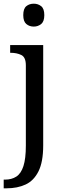

<svg xmlns="http://www.w3.org/2000/svg" viewBox="-32 -780 352 1040"><path d="M-12 240V193H-5Q31 193 56.5 176.5Q82 160 95 119.5Q108 79 108 9V-426Q108 -470 83.5 -482Q59 -494 26 -494H23V-536H202V8Q202 97 176.5 148Q151 199 106.5 219.5Q62 240 4 240ZM151 -636Q127 -636 110.5 -650Q94 -664 94 -698Q94 -733 110.5 -746.5Q127 -760 151 -760Q174 -760 191 -746.5Q208 -733 208 -698Q208 -664 191 -650Q174 -636 151 -636Z"/></svg>

Font: Noto Serif Vithkuqi
Style: Regular
Weight: 400
Version: Version 1.005